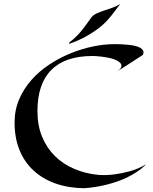

<svg xmlns="http://www.w3.org/2000/svg" viewBox="-20 -951 802 1004"><path d="M744.1 -91.8Q722.2 -69.8 696.3 -52.7Q670.4 -35.6 643.6 -22.7Q616.7 -9.8 589.6 -0.7Q562.5 8.3 537.6 14.6Q479 29.3 419.9 33.2Q336.4 32.2 269 8.1Q201.7 -16.1 154.3 -60.3Q106.9 -104.5 81.5 -167.7Q56.2 -231 56.2 -310.1Q56.2 -375 79.8 -430.7Q103.5 -486.3 143.6 -532Q183.6 -577.6 236.3 -612.5Q289.1 -647.5 347.2 -671.4Q405.3 -695.3 465.1 -707.8Q524.9 -720.2 579.1 -720.2Q595.2 -720.2 614 -719.5Q632.8 -718.8 651.1 -716.8Q669.4 -714.8 685.8 -711.2Q702.1 -707.5 713.1 -701.2Q724.1 -694.8 728.5 -685.8Q732.9 -676.8 727.1 -664.1Q719.7 -659.7 703.1 -648.4Q688.5 -638.7 661.9 -621.6Q635.3 -604.5 590.8 -576.2Q603.5 -584.5 609.4 -591.8Q615.2 -599.1 615.2 -606Q615.2 -616.7 605.7 -625Q596.2 -633.3 581.5 -639.2Q566.9 -645 548.8 -648.7Q530.8 -652.3 514.2 -654.5Q497.6 -656.7 483.9 -657.5Q470.2 -658.2 463.9 -658.2Q321.3 -658.2 248.5 -585.4Q175.8 -512.7 175.8 -370.1Q175.8 -294.9 200.2 -235.8Q224.6 -176.8 267.6 -134.5Q310.5 -92.3 369.6 -67.4Q428.7 -42.5 498 -36.1Q536.6 -33.7 578.1 -39.1Q613.8 -43.5 657.5 -55.2Q701.2 -66.9 744.1 -91.8ZM608.9 -930.7Q595.7 -913.1 583.5 -897Q573.2 -883.3 562.5 -869.6Q551.8 -856 544.9 -848.6Q514.2 -814.9 479 -791Q443.8 -767.1 413.1 -751.5Q377.4 -733.4 341.8 -721.7Q341.3 -723.1 341.3 -724.6Q341.3 -727.5 341.8 -728Q366.7 -748 382.6 -764.2Q398.4 -780.3 410.6 -795.7Q422.9 -811 434.1 -827.1Q445.3 -843.3 460.9 -863.8Q472.7 -875.5 490.5 -883.1Q508.3 -890.6 528.6 -897.2Q548.8 -903.8 569.8 -911.4Q590.8 -918.9 608.9 -930.7Z"/></svg>

Font: Eagle Lake
Style: Regular
Weight: 400
Designer: Astigmatic (AOETI)
Foundry: Astigmatic (AOETI)
Version: Version 1.000